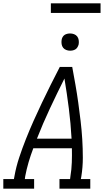

<svg xmlns="http://www.w3.org/2000/svg" viewBox="-33 -1139 653 1159"><path d="M-13 0V-58H51L54 -74Q64 -131 82.5 -187Q101 -243 123 -298.5Q145 -354 169.5 -409Q194 -464 220 -518.5Q246 -573 273 -627Q300 -681 328 -735H403Q413 -681 422.5 -627Q432 -573 439.5 -518.5Q447 -464 453.5 -409.5Q460 -355 463.5 -299Q467 -243 467 -186.5Q467 -130 458 -74L455 -58H512V0H326V-58H390L392 -74Q399 -116 400.5 -159Q402 -202 401 -244H168Q152 -202 139.5 -159.5Q127 -117 119 -74L117 -58H173V0ZM399 -302Q394 -394 382.5 -484.5Q371 -575 356 -665Q311 -575 268.5 -484.5Q226 -394 190 -302ZM390 -833Q378 -833 366.5 -837.5Q355 -842 348 -851Q341 -860 339 -872.5Q337 -885 339 -898Q340 -906 344.5 -914.5Q349 -923 356.5 -928Q364 -933 373 -935Q382 -937 390 -937Q403 -937 414.5 -932.5Q426 -928 433 -919Q440 -910 442 -897.5Q444 -885 442 -872Q440 -864 435.5 -855.5Q431 -847 423.5 -842Q416 -837 407.5 -835Q399 -833 390 -833ZM274 -1061V-1119H574V-1061Z"/></svg>

Font: Iosevka Curly Slab LtExObl
Style: Regular
Weight: 300
Width: 7
Italic angle: -9°
Monospace: yes
Designer: Belleve Invis
Foundry: Belleve Invis
Version: Version 11.1.0; ttfautohint (v1.8.3)